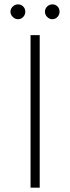

<svg xmlns="http://www.w3.org/2000/svg" viewBox="-20 -860 322 880"><path d="M120 -699H162V0H120ZM63 -840Q76 -840 86 -830.5Q96 -821 96 -806Q96 -793 86.5 -782.5Q77 -772 62 -772Q49 -772 38.5 -782.5Q28 -793 28 -806Q28 -820 38.5 -830Q49 -840 63 -840ZM220 -840Q234 -840 243.5 -830.5Q253 -821 253 -806Q253 -793 243.5 -782.5Q234 -772 220 -772Q206 -772 196 -782.5Q186 -793 186 -806Q186 -820 196 -830Q206 -840 220 -840Z"/></svg>

Font: Alexandria ExtraLight
Style: Regular
Weight: 250
Designer: Mohamed Gaber
Foundry: Kief Type Foundry
Version: Version 5.100